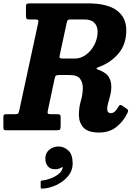

<svg xmlns="http://www.w3.org/2000/svg" viewBox="-61 -770 808 1135"><path d="M691 -99Q667.5 -51 626.2 -18.8Q585 13.5 524.5 13.5Q459.5 13.5 432.5 -15.8Q405.5 -45 405.5 -91Q405.5 -135 417 -174Q428.5 -213 428.5 -252Q428.5 -280.5 413 -303.5Q397.5 -326.5 349.5 -326.5H287.5Q274 -326.5 269.2 -322.2Q264.5 -318 262 -306L221.5 -115Q219 -103.5 221.5 -99.2Q224 -95 239 -95H277.5Q288.5 -95 293 -92Q297.5 -89 297.5 -77.5V-26Q297.5 -10 294.2 -5Q291 0 275.5 0H-23.5Q-34.5 0 -37.8 -3.2Q-41 -6.5 -41 -17.5V-75.5Q-41 -88 -37.8 -91.5Q-34.5 -95 -22 -95H27.5Q44 -95 47 -99.8Q50 -104.5 53 -118L164.5 -634Q167.5 -647.5 164.5 -651.2Q161.5 -655 146 -655H113.5Q99.5 -655 96 -659.2Q92.5 -663.5 92.5 -678V-731.5Q92.5 -744.5 97.2 -747.2Q102 -750 115.5 -750H458.5Q573.5 -750 629.5 -708.5Q685.5 -667 685.5 -591Q685.5 -513 645.2 -461Q605 -409 541 -381Q526.5 -374.5 518.2 -372Q510 -369.5 510 -365.5Q510 -361.5 517.2 -359Q524.5 -356.5 539 -350Q570.5 -335 583.8 -312.2Q597 -289.5 597 -255Q597 -231 590.8 -206.8Q584.5 -182.5 578.5 -161.8Q572.5 -141 572.5 -126.5Q572.5 -101 595 -101Q618 -101 639.5 -139.5Q644.5 -148.5 648.5 -149.5Q652.5 -150.5 662.5 -145L686.5 -128Q696 -122.5 696.2 -116.8Q696.5 -111 691 -99ZM313 -424H382Q417 -424 447.5 -446.5Q478 -469 497 -505.5Q516 -542 516 -583Q516 -615 497 -635Q478 -655 438 -655H357.5Q343.5 -655 339.8 -651Q336 -647 333 -634L292.5 -445.5Q289 -430 292.8 -427Q296.5 -424 313 -424ZM207 166.5Q207 135 230 115.5Q253 96 285 96Q317 96 342.8 119.5Q368.5 143 368.5 195.5Q368.5 239 341 271.8Q313.5 304.5 272.8 323.5Q232 342.5 192 345Q184.5 345.5 182 344.2Q179.5 343 179.5 335V305Q179.5 299 182.2 298.2Q185 297.5 190.5 297Q211.5 294.5 236.5 285.5Q261.5 276.5 281.8 261.5Q302 246.5 308 227.5Q312.5 219.5 308.5 218.8Q304.5 218 298.5 222Q284 230.5 264 230.5Q236.5 230.5 221.8 213Q207 195.5 207 166.5Z"/></svg>

Font: Besley* Narrow
Style: Bold Italic
Weight: 700
Width: 4
Italic angle: -13°
Designer: Owen Earl
Foundry: indestructible type*
Version: Version 3.000; ttfautohint (v1.8.3)